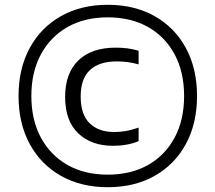

<svg xmlns="http://www.w3.org/2000/svg" viewBox="-20 -771 900 802"><path d="M430 11Q318.5 11 234.5 -36.5Q150.5 -84 104 -169.8Q57.5 -255.5 57.5 -370Q57.5 -484.5 104 -570.2Q150.5 -656 234.5 -703.5Q318.5 -751 430 -751Q542 -751 626 -703.5Q710 -656 756.5 -570.2Q803 -484.5 803 -370Q803 -255.5 756.5 -169.8Q710 -84 626 -36.5Q542 11 430 11ZM452 -162Q361.5 -162 306.8 -214Q252 -266 252 -366.5Q252 -465 307.2 -518.5Q362.5 -572 463 -572Q489 -572 512.2 -569Q535.5 -566 559 -559V-502Q536 -508.5 514.2 -511.5Q492.5 -514.5 467.5 -514.5Q394.5 -514.5 355.8 -478.5Q317 -442.5 317 -368Q317 -292.5 354.5 -256Q392 -219.5 457.5 -219.5Q479.5 -219.5 504.2 -223.5Q529 -227.5 559 -238V-181.5Q535.5 -171.5 508.5 -166.8Q481.5 -162 452 -162ZM430 -41.5Q527.5 -41.5 599 -82.2Q670.5 -123 709.8 -196.8Q749 -270.5 749 -370Q749 -469.5 709.8 -543.2Q670.5 -617 599 -657.8Q527.5 -698.5 430 -698.5Q333 -698.5 261.5 -657.8Q190 -617 150.5 -543.2Q111 -469.5 111 -370Q111 -270.5 150.5 -196.8Q190 -123 261.5 -82.2Q333 -41.5 430 -41.5Z"/></svg>

Font: Encode Sans SC SemiExpanded
Style: Regular
Weight: 400
Width: 6
Designer: Multiple Designers
Foundry: Impallari Type
Version: Version 3.002